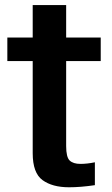

<svg xmlns="http://www.w3.org/2000/svg" viewBox="-20 -746 450 772"><path d="M257.5 7Q190.5 7 151 -21.8Q111.5 -50.5 111.5 -130V-500.5H9.5V-595H111.5V-725.5H246V-595H385V-500.5H246V-159Q246 -114 260.2 -100.5Q274.5 -87 303.5 -87Q330.5 -87 361.5 -93.5V-1.5Q304.5 7 257.5 7Z"/></svg>

Font: Anybody SemiBold
Style: Regular
Weight: 600
Designer: Tyler Finck
Foundry: Etcetera Type Company
Version: Version 1.010; ttfautohint (v1.8.3) -l 8 -r 50 -G 200 -x 14 